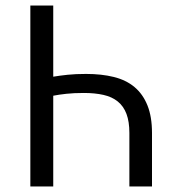

<svg xmlns="http://www.w3.org/2000/svg" viewBox="-20 -676 638 696"><path d="M90 0V-656H173V-398Q197 -402 225.5 -405Q254 -408 292 -408Q348 -408 392.5 -397Q437 -386 467.5 -360.5Q498 -335 514.5 -294Q531 -253 531 -194V0H449V-194Q449 -235 438.5 -263Q428 -291 407 -308Q386 -325 355 -332Q324 -339 284 -339Q248 -339 220.5 -336Q193 -333 173 -329V0Z"/></svg>

Font: Swei Fan Sans CJK TC
Style: Regular
Weight: 400
Version: Version 2.130